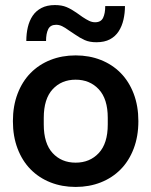

<svg xmlns="http://www.w3.org/2000/svg" viewBox="-20 -729 598 759"><path d="M279 10Q225 10 179.5 -8Q134 -26 101 -59.5Q68 -93 49.5 -141.5Q31 -190 31 -250Q31 -310 49.5 -358.5Q68 -407 101 -440.5Q134 -474 179.5 -492Q225 -510 279 -510Q333 -510 378.5 -492Q424 -474 457 -440.5Q490 -407 508.5 -358.5Q527 -310 527 -250Q527 -190 508.5 -141.5Q490 -93 457 -59.5Q424 -26 378.5 -8Q333 10 279 10ZM84 -567Q84 -596 90 -621.5Q96 -647 109 -666.5Q122 -686 144 -697.5Q166 -709 197 -709Q224 -709 243 -701Q262 -693 282 -679L306 -662Q321 -652 332.5 -646.5Q344 -641 356 -641Q379 -641 387.5 -658.5Q396 -676 396 -705H474Q474 -677 468 -651Q462 -625 449 -605Q436 -585 414.5 -573.5Q393 -562 361 -562Q334 -562 315 -570.5Q296 -579 276 -593L252 -609Q237 -620 225.5 -625.5Q214 -631 202 -631Q179 -631 170.5 -613.5Q162 -596 162 -567ZM153 -237Q153 -162 188 -124Q223 -86 279 -86Q335 -86 370.5 -124Q406 -162 406 -237V-263Q406 -338 370.5 -376Q335 -414 279 -414Q223 -414 188 -376Q153 -338 153 -263Z"/></svg>

Font: CyStack Display SemiBold
Style: Regular
Weight: 600
Designer: Weizhong Zhang
Foundry: 本地遙控
Version: Version 1.000;Glyphs 3.1.2 (3151)